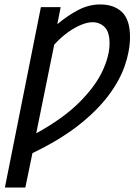

<svg xmlns="http://www.w3.org/2000/svg" viewBox="-20 -687 605 864"><path d="M2 157 164 -655H253L238 -578Q284 -617 332 -642Q380 -667 431 -667Q493 -667 529 -632.5Q565 -598 565 -521Q565 -459 541.5 -391Q518 -323 466 -254.5Q414 -186 330.5 -121Q247 -56 126 2L94 157ZM143 -87Q263 -153 335.5 -225Q408 -297 440.5 -366Q473 -435 473 -492Q473 -543 451 -565Q429 -587 396 -587Q374 -587 345.5 -575.5Q317 -564 285.5 -541.5Q254 -519 224 -486Z"/></svg>

Font: Source Sans 3 Medium
Style: Italic
Weight: 500
Italic angle: -11°
Designer: Paul D. Hunt
Foundry: Adobe
Version: Version 3.052;hotconv 1.1.0;makeotfexe 2.6.0